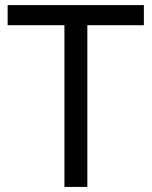

<svg xmlns="http://www.w3.org/2000/svg" viewBox="-20 -734 596 754"><path d="M323 0H233V-635H10V-714H545V-635H323Z"/></svg>

Font: Noto Sans Samaritan
Style: Regular
Weight: 400
Designer: Monotype Design Team
Foundry: Monotype Imaging Inc.
Version: Version 2.001; ttfautohint (v1.8.4.7-5d5b)